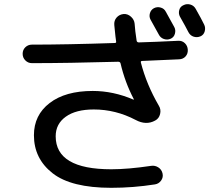

<svg xmlns="http://www.w3.org/2000/svg" viewBox="-20 -856 1040 931"><path d="M726.6 -816.4Q742.2 -824.2 759.3 -819.3Q776.4 -814.5 784.2 -798.8Q819.3 -735.4 825.2 -724.6Q833 -710 828.1 -692.4Q823.2 -674.8 807.1 -668Q791 -661.1 774.4 -667Q757.8 -672.9 750 -688.5Q715.8 -750 710 -760.7Q702.1 -775.4 707 -792Q711.9 -808.6 726.6 -816.4ZM928.7 -813.5Q957 -763.7 969.7 -737.3Q977.5 -721.7 972.7 -704.1Q967.8 -686.5 951.7 -679.7Q935.5 -672.9 918.9 -678.2Q902.3 -683.6 893.6 -700.2Q880.9 -725.6 852.5 -775.4Q844.7 -790 849.1 -807.1Q853.5 -824.2 870.1 -831.1Q885.7 -838.9 902.8 -834Q919.9 -829.1 928.7 -813.5ZM134.8 -549.8Q116.2 -549.8 103 -563Q89.8 -576.2 89.8 -595.2Q89.8 -614.3 103 -627Q116.2 -639.6 134.8 -639.6Q299.8 -639.6 536.1 -647.5Q544.9 -647.5 543 -655.3Q541 -665 534.2 -734.4Q532.2 -755.9 545.4 -771Q558.6 -786.1 580.1 -788.1Q599.6 -789.1 615.2 -774.9Q630.9 -760.7 632.8 -741.2Q634.8 -708 642.6 -658.2Q644.5 -650.4 653.3 -650.4Q723.6 -652.3 844.7 -658.2Q863.3 -659.2 876.5 -646.5Q889.6 -633.8 890.6 -614.7Q891.6 -595.7 879.9 -582.5Q868.2 -569.3 848.6 -568.4Q790 -565.4 669.9 -560.5Q661.1 -560.5 663.1 -552.7Q690.4 -446.3 750 -343.8Q761.7 -325.2 756.3 -303.2Q751 -281.2 732.4 -271.5Q688.5 -247.1 637.7 -274.4Q541 -325.2 434.6 -325.2Q347.7 -325.2 298.8 -290Q250 -254.9 250 -195.3Q250 -35.2 519.5 -35.2Q600.6 -35.2 712.9 -51.8Q731.4 -54.7 747.6 -44.4Q763.7 -34.2 768.1 -15.1Q772.5 3.9 761.2 19.5Q750 35.2 731.4 38.1Q626 54.7 519.5 54.7Q325.2 54.7 234.9 -16.1Q144.5 -86.9 144.5 -200.2Q144.5 -297.9 220.7 -356.4Q296.9 -415 429.7 -415Q529.3 -415 627 -373H628.9V-375Q585.9 -457 564.5 -548.8Q562.5 -556.6 552.7 -556.6Q305.7 -549.8 134.8 -549.8Z"/></svg>

Font: Rounded Mgen+ 1mn medium
Style: Regular
Weight: 500
Designer: [Source Han Sans]
Ryoko NISHIZUKA  (kana & ideographs); Paul D. Hunt (Latin, Greek & Cyrillic); Wenlong ZHANG  (bopomofo
Version: Version 1.059.20150602